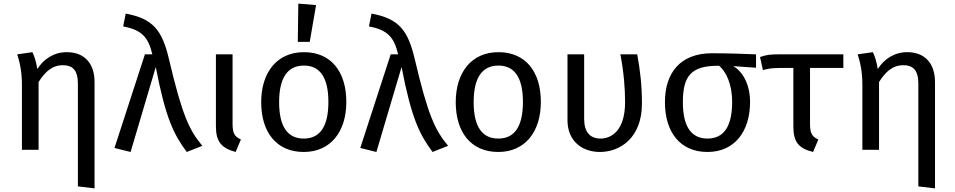

<svg xmlns="http://www.w3.org/2000/svg" viewBox="-20 -827 5272 1060"><path d="M349 -539C278 -539 222 -502 186 -446C179 -490 169 -518 159 -539L75 -527C89 -483 101 -434 101 -357V0H193V-374C228 -430 268 -467 327 -467C378 -467 410 -443 410 -365V202L502 213V-374C502 -478 445 -539 349 -539Z M674 -752 660 -681C765 -662 799 -619 821 -527H780L612 -10L701 12L840 -457C895 -171 940 -84 1011 12L1097 -22C1025 -108 986 -190 913 -500C875 -662 824 -724 674 -752Z M1264 -527H1172V-130C1172 -46 1202 -9 1281 12L1310 -57C1277 -72 1264 -89 1264 -141Z M1658 -465C1745 -465 1793 -401 1793 -264C1793 -126 1745 -62 1657 -62C1569 -62 1521 -126 1521 -263C1521 -401 1570 -465 1658 -465ZM1658 -539C1508 -539 1422 -426 1422 -263C1422 -96 1507 12 1657 12C1806 12 1892 -101 1892 -264C1892 -431 1808 -539 1658 -539ZM1627 -807 1624 -596H1690L1725 -799Z M2031 -752 2017 -681C2122 -662 2156 -619 2178 -527H2137L1969 -10L2058 12L2197 -457C2252 -171 2297 -84 2368 12L2454 -22C2382 -108 2343 -190 2270 -500C2232 -662 2181 -724 2031 -752Z M2732 -465C2819 -465 2867 -401 2867 -264C2867 -126 2819 -62 2731 -62C2643 -62 2595 -126 2595 -263C2595 -401 2644 -465 2732 -465ZM2732 -539C2582 -539 2496 -426 2496 -263C2496 -96 2581 12 2731 12C2880 12 2966 -101 2966 -264C2966 -431 2882 -539 2732 -539Z M3498 -527H3405C3424 -428 3431 -338 3431 -263C3431 -106 3355 -62 3296 -62C3238 -62 3205 -97 3205 -171V-527H3113V-163C3113 -48 3194 12 3292 12C3404 12 3524 -66 3524 -255C3524 -358 3514 -440 3498 -527Z M3886 -62C3798 -62 3750 -126 3750 -263C3750 -408 3796 -464 3945 -464H3950C3987 -433 4022 -366 4022 -264C4022 -126 3974 -62 3886 -62ZM4154 -527C4086 -530 3990 -533 3911 -533C3733 -533 3651 -422 3651 -263C3651 -96 3736 12 3886 12C4035 12 4121 -101 4121 -264C4121 -363 4079 -433 4028 -462L4154 -453Z M4636 -452V-527H4283C4234 -527 4212 -525 4176 -512L4192 -440C4225 -449 4238 -451 4291 -452H4360V-129C4360 -45 4387 -8 4469 12L4498 -57C4465 -72 4452 -89 4452 -141V-452Z M4989 -539C4918 -539 4862 -502 4826 -446C4819 -490 4809 -518 4799 -539L4715 -527C4729 -483 4741 -434 4741 -357V0H4833V-374C4868 -430 4908 -467 4967 -467C5018 -467 5050 -443 5050 -365V202L5142 213V-374C5142 -478 5085 -539 4989 -539Z"/></svg>

Font: Fira Math
Style: Regular
Weight: 400
Designer: Xiangdong Zeng
Foundry: Xiangdong Zeng
Version: Version 0.3.4